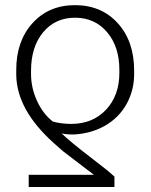

<svg xmlns="http://www.w3.org/2000/svg" viewBox="-20 -558 597 761"><path d="M93.8 183.1V134.8H352.1L230 41.5L192.9 8.8Q46.9 -122.1 44.4 -259.8V-281.2Q44.4 -395 108.9 -466.3Q173.3 -537.6 277.3 -537.6Q381.8 -537.6 446.8 -466.1Q511.7 -394.5 511.7 -277.8V-265.1Q511.7 -200.2 481.9 -146.2Q452.1 -92.3 397.5 -60.5Q342.8 -28.8 272.5 -24.9Q240.2 -24.9 224.1 -29.3Q260.3 5.4 337.6 64.5Q415 123.5 433.6 142.1V183.1ZM453.1 -281.2Q453.1 -373 404.5 -430.4Q356 -487.8 277.3 -487.8Q199.2 -487.8 151.1 -430.2Q103 -372.6 103 -276.9V-265.1Q103 -210 126.7 -158.2Q150.4 -106.4 189.5 -76.2Q224.1 -66.9 261.7 -66.9Q347.7 -66.9 400.4 -123.3Q453.1 -179.7 453.1 -269Z"/></svg>

Font: Roboto Light
Style: Regular
Weight: 300
Designer: Google
Version: Version 2.134; 2016; ttfautohint (v1.6)